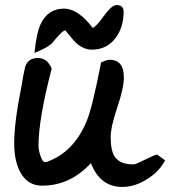

<svg xmlns="http://www.w3.org/2000/svg" viewBox="-20 -694 672 758"><path d="M339 -50Q257 39 146 39Q87 39 58 -18Q36 -63 36 -128Q36 -212 66 -360Q69 -384 79 -429Q90 -465 130 -465Q167 -465 184 -423Q132 -224 132 -118Q132 -102 139 -81Q147 -54 158 -54Q162 -54 165 -55Q273 -94 323 -218Q345 -272 379 -447Q400 -458 413 -458Q469 -458 469 -388Q469 -347 443 -270Q417 -193 417 -152Q417 -98 434 -74Q455 -45 506 -45Q516 -45 549 -62Q587 -81 600 -84L632 -61Q609 -17 560.5 13.5Q512 44 463 44Q375 44 339 -50ZM238 -574Q228 -573 210 -552Q197 -538 185 -523Q168 -506 116 -485Q124 -564 141 -600Q170 -660 233 -660Q288 -660 346 -584Q359 -588 390 -631Q421 -674 440 -674Q468 -674 468 -648Q468 -587 437 -545Q402 -498 343 -498Q311 -498 282 -523Q271 -533 238 -574Z"/></svg>

Font: Wortlaut AH
Style: SemiBold
Weight: 600
Designer: Andreas Höfeld
Foundry: Fontgrube AH
Version: Version 2.59